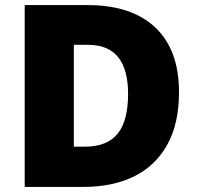

<svg xmlns="http://www.w3.org/2000/svg" viewBox="-20 -734 774 754"><path d="M683 -372Q683 -248 636.5 -165Q590 -82 506 -41Q422 0 308 0H77V-714H324Q497 -714 590 -626Q683 -538 683 -372ZM483 -365Q483 -558 326 -558H270V-158H313Q401 -158 442 -209Q483 -260 483 -365Z"/></svg>

Font: Noto Sans Myanmar Black
Style: Regular
Weight: 900
Designer: Monotype Design Team
Foundry: Monotype Imaging Inc.
Version: Version 2.107; ttfautohint (v1.8.4.7-5d5b)